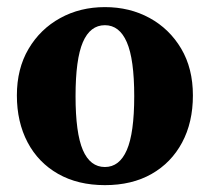

<svg xmlns="http://www.w3.org/2000/svg" viewBox="-20 -519 605 554"><path d="M282.7 15.2Q204.7 15.2 147.5 -17.4Q90.4 -49.9 59.5 -108.5Q28.7 -167.2 28.7 -243.7Q28.7 -320.9 62.4 -378Q96.1 -435.1 153.7 -466.8Q211.2 -498.5 282.7 -498.5Q354.1 -498.5 411.5 -467.2Q468.9 -435.8 502.8 -378.7Q536.6 -321.6 536.6 -243.7Q536.6 -165.7 505.3 -107.5Q474 -49.2 417.3 -17Q360.6 15.2 282.7 15.2ZM282.7 -37.1Q324.6 -37.1 345.9 -86Q367.3 -135 367.3 -241.5Q367.3 -348.3 345.9 -397.3Q324.6 -446.3 282.7 -446.3Q240.2 -446.3 219.1 -397.3Q198 -348.3 198 -241.5Q198 -135 219.1 -86Q240.2 -37.1 282.7 -37.1Z"/></svg>

Font: Adobe Variable Font Prototype
Style: Regular
Weight: 389
Designer: Frank Grießhammer
Foundry: Adobe
Version: Version 1.004;hotconv 1.0.113;makeotfexe 2.5.65598